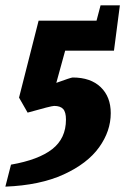

<svg xmlns="http://www.w3.org/2000/svg" viewBox="-29 -555 485 716"><path d="M181 -246Q236 -266 242 -266Q309 -266 346.5 -230Q384 -194 384 -133Q384 -66 340.5 -5.5Q297 55 208.5 95.5Q120 136 -9 141L12 59Q115 41 166 1Q217 -39 217 -109Q217 -137 206.5 -148.5Q196 -160 173 -160Q162 -160 74 -135L42 -191L115 -478H331L346 -535H418L396 -366H214Z"/></svg>

Font: Grenze ExtraBold
Style: Italic
Weight: 800
Italic angle: -10°
Designer: Renata Polastri
Foundry: Omnibus-Type
Version: Version 1.002; ttfautohint (v1.8)